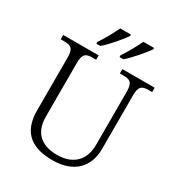

<svg xmlns="http://www.w3.org/2000/svg" viewBox="-216 -1070 1131 1220"><g transform="rotate(30 350.0 -460.5)"><path d="M394 -784V-771H422C465 -807 532 -886 555 -921V-931H477C456 -886 422 -825 394 -784ZM224 -784V-771H253C296 -807 363 -886 385 -921V-931H307C286 -886 252 -825 224 -784ZM352 10C509 10 590 -79 590 -210V-603C590 -672 613 -682 660 -682H685V-714H448V-682H474C520 -682 544 -672 544 -605V-212C544 -111 487 -34 360 -34C251 -34 178 -86 178 -210V-603C178 -672 201 -682 248 -682H274V-714H14V-682H40C87 -682 110 -672 110 -605V-215C110 -52 203 10 352 10Z"/></g></svg>

Font: Noto Serif Ethiopic Light
Style: Regular
Weight: 300
Designer: Monotype Design Team
Foundry: Monotype Imaging Inc.
Version: Version 2.102